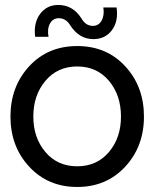

<svg xmlns="http://www.w3.org/2000/svg" viewBox="-20 -744 620 771"><path d="M355 -586.9Q297.9 -586.9 262.2 -642.1Q245.1 -670.9 215.8 -670.9Q192.9 -670.9 180.9 -649.9Q168.9 -628.9 174.8 -596.2H121.1Q114.3 -652.3 141.1 -688.2Q168 -724.1 213.9 -724.1Q272.9 -724.1 307.1 -669.9Q324.2 -640.1 353 -640.1Q376 -640.1 387.9 -661.1Q399.9 -682.1 395 -713.9H448.2Q456.1 -658.7 429.4 -622.8Q402.8 -586.9 355 -586.9ZM482.7 -74.5Q407.2 6.8 290 6.8Q172.9 6.8 97.4 -74.5Q22 -155.8 22 -275.9Q22 -396 96.9 -477.5Q171.9 -559.1 290 -559.1Q408.2 -559.1 483.2 -477.5Q558.1 -396 558.1 -275.9Q558.1 -155.8 482.7 -74.5ZM465.8 -275.9Q465.8 -361.8 417.5 -419.4Q369.1 -477.1 290 -477.1Q210.9 -477.1 162.4 -419.4Q113.8 -361.8 113.8 -275.9Q113.8 -190.9 162.4 -133.5Q210.9 -76.2 290 -76.2Q369.1 -76.2 417.5 -133.5Q465.8 -190.9 465.8 -275.9Z"/></svg>

Font: Oakes Grotesk
Style: Regular
Weight: 400
Designer: Samuel Oakes
Foundry: Samuel Oakes
Version: Version 1.0 | wf-rip DC20170320